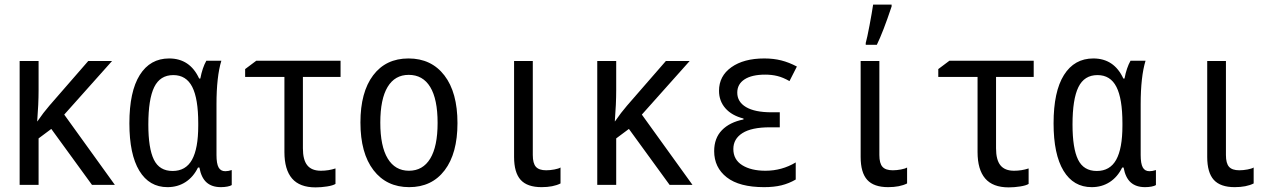

<svg xmlns="http://www.w3.org/2000/svg" viewBox="-20 -800 5540 831"><path d="M65 -536H147V-410Q147 -350 141 -275H142Q168 -313 194 -343L362 -536H465L258 -304L477 0H378L202 -242L147 -201V0H65Z M540 -266Q540 -404 585 -475.5Q630 -547 712 -547Q802 -547 842 -460H847Q856 -507 873 -537H938Q917 -468 917 -349V-129Q917 -92 926 -75.5Q935 -59 955 -59Q968 -59 983 -64V1Q977 5 964 7.5Q951 10 936 10Q897 10 874 -10.5Q851 -31 843 -75H837Q817 -34 783 -12Q749 10 705 10Q626 10 583 -61Q540 -132 540 -266ZM838 -256V-267Q838 -373 812 -424Q786 -475 730 -475Q673 -475 647.5 -423Q622 -371 622 -261Q622 -158 646 -109Q670 -60 727 -60Q784 -60 811 -108.5Q838 -157 838 -256Z M1211 -142V-467H1041V-501L1089 -537H1454V-467H1291V-158Q1291 -108 1310 -84.5Q1329 -61 1369 -61Q1402 -61 1432 -71V-4Q1421 3 1395.5 7Q1370 11 1346 11Q1277 11 1244 -27.5Q1211 -66 1211 -142Z M1540 -270Q1540 -401 1595 -474Q1650 -547 1748 -547Q1847 -547 1903.5 -473.5Q1960 -400 1960 -267Q1960 -136 1904.5 -63Q1849 10 1751 10Q1653 10 1596.5 -63.5Q1540 -137 1540 -270ZM1874 -268Q1874 -371 1842 -423.5Q1810 -476 1749 -476Q1689 -476 1657.5 -423.5Q1626 -371 1626 -269Q1626 -167 1658 -114Q1690 -61 1750 -61Q1810 -61 1842 -113.5Q1874 -166 1874 -268Z M2205 -121V-536H2286V-129Q2286 -93 2299.5 -78Q2313 -63 2344 -63Q2361 -63 2379.5 -66.5Q2398 -70 2406 -75V-6Q2374 10 2324 10Q2262 10 2233.5 -21.5Q2205 -53 2205 -121Z M2565 -536H2647V-410Q2647 -350 2641 -275H2642Q2668 -313 2694 -343L2862 -536H2965L2758 -304L2977 0H2878L2702 -242L2647 -201V0H2565Z M3071 -146Q3071 -202 3104.5 -236.5Q3138 -271 3198 -283V-287Q3147 -300 3119.5 -331.5Q3092 -363 3092 -407Q3092 -471 3145.5 -509Q3199 -547 3288 -547Q3328 -547 3361.5 -538.5Q3395 -530 3429 -512L3397 -449Q3369 -465 3344.5 -471Q3320 -477 3292 -477Q3234 -477 3202.5 -456.5Q3171 -436 3171 -399Q3171 -359 3209 -336.5Q3247 -314 3319 -314H3355V-249H3312Q3233 -249 3193.5 -224Q3154 -199 3154 -155Q3154 -109 3192.5 -85Q3231 -61 3293 -61Q3364 -61 3424 -97V-23Q3395 -6 3362.5 2Q3330 10 3287 10Q3180 10 3125.5 -32.5Q3071 -75 3071 -146Z M3705 -121V-536H3786V-129Q3786 -93 3799.5 -78Q3813 -63 3844 -63Q3861 -63 3879.5 -66.5Q3898 -70 3906 -75V-6Q3874 10 3824 10Q3762 10 3733.5 -21.5Q3705 -53 3705 -121ZM3727 -614Q3733 -635 3743.5 -690.5Q3754 -746 3759 -780H3839V-772Q3802 -661 3775 -606H3727Z M4211 -142V-467H4041V-501L4089 -537H4454V-467H4291V-158Q4291 -108 4310 -84.5Q4329 -61 4369 -61Q4402 -61 4432 -71V-4Q4421 3 4395.5 7Q4370 11 4346 11Q4277 11 4244 -27.5Q4211 -66 4211 -142Z M4540 -266Q4540 -404 4585 -475.5Q4630 -547 4712 -547Q4802 -547 4842 -460H4847Q4856 -507 4873 -537H4938Q4917 -468 4917 -349V-129Q4917 -92 4926 -75.5Q4935 -59 4955 -59Q4968 -59 4983 -64V1Q4977 5 4964 7.5Q4951 10 4936 10Q4897 10 4874 -10.5Q4851 -31 4843 -75H4837Q4817 -34 4783 -12Q4749 10 4705 10Q4626 10 4583 -61Q4540 -132 4540 -266ZM4838 -256V-267Q4838 -373 4812 -424Q4786 -475 4730 -475Q4673 -475 4647.5 -423Q4622 -371 4622 -261Q4622 -158 4646 -109Q4670 -60 4727 -60Q4784 -60 4811 -108.5Q4838 -157 4838 -256Z M5205 -121V-536H5286V-129Q5286 -93 5299.5 -78Q5313 -63 5344 -63Q5361 -63 5379.5 -66.5Q5398 -70 5406 -75V-6Q5374 10 5324 10Q5262 10 5233.5 -21.5Q5205 -53 5205 -121Z"/></svg>

Font: Noto Sans Mono UI Cond
Style: Regular
Weight: 400
Width: 3
Monospace: yes
Designer: Monotype Design team
Foundry: Monotype Imaging Inc.
Version: Version 1.000